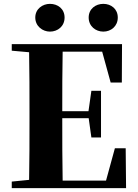

<svg xmlns="http://www.w3.org/2000/svg" viewBox="-20 -976 714 996"><path d="M239 -812C280 -812 315 -840 315 -885C315 -930 280 -956 239 -956C201 -956 163 -930 163 -885C163 -840 201 -812 239 -812ZM516 -812C556 -812 591 -840 591 -885C591 -930 556 -956 516 -956C476 -956 440 -930 440 -885C440 -840 476 -812 516 -812ZM554 -548H612L613 -747H41V-713L131 -705C133 -602 133 -499 133 -395V-351C133 -247 133 -144 131 -43L41 -34V0H634L632 -207H576L530 -39H305C303 -143 303 -249 303 -360V-363H440L454 -263H504V-505H454L439 -399H303C303 -505 303 -608 305 -708H510Z"/></svg>

Font: Source Han Serif KR Heavy
Style: Regular
Weight: 900
Designer: Ryoko NISHIZUKA 西塚涼子 (kana & ideographs); Frank Grießhammer (Latin, Greek & Cyrillic); Wenlong ZHANG 张文龙 (bopomofo); San
Foundry: Adobe
Version: Version 2.001;hotconv 1.1.0;makeotfexe 2.6.0